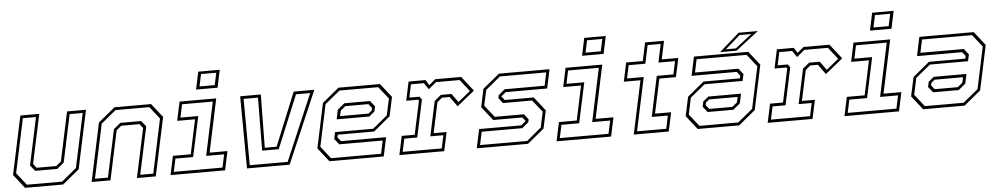

<svg xmlns="http://www.w3.org/2000/svg" viewBox="-40 -1090 7427 1431"><g transform="rotate(-5 3673.0 -375.0)"><path d="M100.5 0 19.5 -103 112.5 -540H254L175.5 -172L199.5 -141.5H346.5L383.5 -172L462 -540H603.5L510.5 -103L385.5 0ZM116 -22H380L491 -114L577 -518.5H479.5L404 -163L352 -119.5H186.5L152 -163L227.5 -518.5H129.5L43.5 -114Z M598.5 0 691.5 -437 816.5 -540H1090.5L1171.5 -437L1078.5 0H937.5L1016 -368L992 -398.5H855L818 -368L739.5 0ZM625.5 -22H722.5L798.5 -378L850 -420.5H1006L1040 -378L964 -22H1061.5L1147.5 -427L1075.5 -518.5H822.5L711.5 -427Z M1434 -618.5 1461.5 -750H1622.5L1595 -618.5ZM1461.5 -639.5H1575.5L1595 -730.5H1481ZM1189 0 1219 -141.5H1352.5L1407 -398.5H1273.5L1303.5 -540H1578L1493.5 -141.5H1627L1597 0ZM1215 -22H1579.5L1600.5 -119.5H1466L1550.5 -518.5H1320.5L1300 -420.5H1433L1368.5 -119.5H1236Z M1761 0 1757 -540H1911.5L1906.5 -142H1995L2157.5 -540H2312L2080 0ZM1783.5 -22H2067L2279 -518.5H2173L2009 -122H1885L1888.5 -518.5H1781Z M2803 -540 2884 -437 2853.5 -294.5 2729 -191.5H2457L2452.5 -172L2476.5 -141.5H2814L2784 0H2377.5L2296.5 -103L2367.5 -437L2492.5 -540ZM2718 -420.5 2752 -378 2744 -340 2703 -306H2458.5L2473.5 -377L2526 -420.5ZM2788 -518H2498L2386 -426L2319.5 -113L2391.5 -21.5H2766L2786.5 -119H2461.5L2427.5 -162L2438.5 -212.5H2723.5L2833.5 -303L2860 -427ZM2704 -398.5H2531.5L2494.5 -368L2486 -328H2699L2724.5 -349L2728.5 -368Z M2901 0 2931 -141H3028L3081.5 -391.5L3075.5 -399H2987L3017 -540H3143.5L3169 -500L3216 -540H3410.5L3496.5 -430.5L3365 -324.5L3312 -398.5H3255L3218 -368L3169.5 -140.5H3266.5L3236.5 0ZM2927.5 -22H3220L3240.5 -119H3143L3198.5 -379L3248 -420H3327.5L3374.5 -355.5L3466 -430L3397 -518H3220L3162.5 -469.5L3129.5 -518H3033L3012.5 -420.5H3088.5L3104.5 -398L3045 -119H2948Z M3480 0 3510 -141.5H3825L3862 -172L3861.5 -169.5L3838.5 -199.5H3620.5L3539.5 -302.5L3568 -437L3693 -540H4071.5L4041.5 -398.5H3731.5L3694.5 -368L3695 -371L3719 -340.5H3936L4017 -237.5L3988.5 -103L3863.5 0ZM3506.5 -22H3859.5L3968.5 -113L3993.5 -229L3922 -319H3703.5L3673 -359L3677 -379.5L3725.5 -420.5H4024.5L4045 -518.5H3698.5L3588 -427.5L3563 -311.5L3634 -222H3852.5L3884 -181L3880 -161L3831 -120H3527.5Z M4322 -618.5 4349.5 -750H4510.5L4483 -618.5ZM4349.5 -639.5H4463.5L4483 -730.5H4369ZM4077 0 4107 -141.5H4240.5L4295 -398.5H4161.5L4191.5 -540H4466L4381.5 -141.5H4515L4485 0ZM4103 -22H4467.5L4488.5 -119.5H4354L4438.5 -518.5H4208.5L4188 -420.5H4321L4256.5 -119.5H4124Z M4654.5 0 4739.5 -399H4615L4645 -540H4769.5L4798.5 -677H4940L4911 -540H5035L5005 -399H4881L4826 -141.5H4946.5L4916.5 0ZM4681 -22H4899.5L4920 -119H4799.5L4863.5 -421H4988L5008.5 -518.5H4884.5L4913.5 -655.5H4815.5L4786.5 -518.5H4662L4641 -421H4766Z M5133 0 5052 -103 5082.5 -245.5 5207 -348.5H5479L5483.5 -368L5459.5 -398.5H5122L5152 -540H5558.5L5639.5 -437L5568.5 -103L5443.5 0ZM5218 -119.5 5184 -162 5192 -200 5233 -234H5477.5L5462.5 -163L5410 -119.5ZM5148 -22H5438L5550 -114L5616.5 -427L5544.5 -518.5H5170L5149.5 -421H5474.5L5508.5 -378L5497.5 -327.5H5212.5L5102.5 -237L5076 -113ZM5232 -141.5H5404.5L5441.5 -172L5450 -212H5237L5211.5 -191L5207.5 -172ZM5349 -556 5499 -688H5642.5L5472.5 -556ZM5394.5 -573.5H5468.5L5592.5 -670.5H5505Z M5656.5 0 5686.5 -141H5783.5L5837 -391.5L5831 -399H5742.5L5772.5 -540H5899L5924.5 -500L5971.5 -540H6166L6252 -430.5L6120.5 -324.5L6067.5 -398.5H6010.5L5973.5 -368L5925 -140.5H6022L5992 0ZM5683 -22H5975.5L5996 -119H5898.5L5954 -379L6003.5 -420H6083L6130 -355.5L6221.5 -430L6152.5 -518H5975.5L5918 -469.5L5885 -518H5788.5L5768 -420.5H5844L5860 -398L5800.5 -119H5703.5Z M6476 -618.5 6503.5 -750H6664.5L6637 -618.5ZM6503.5 -639.5H6617.5L6637 -730.5H6523ZM6231 0 6261 -141.5H6394.5L6449 -398.5H6315.5L6345.5 -540H6620L6535.5 -141.5H6669L6639 0ZM6257 -22H6621.5L6642.5 -119.5H6508L6592.5 -518.5H6362.5L6342 -420.5H6475L6410.5 -119.5H6278Z M6819.5 0 6738.5 -103 6769 -245.5 6893.5 -348.5H7165.5L7170 -368L7146 -398.5H6808.5L6838.5 -540H7245L7326 -437L7255 -103L7130 0ZM6904.5 -119.5 6870.5 -162 6878.5 -200 6919.5 -234H7164L7149 -163L7096.5 -119.5ZM6834.5 -22H7124.5L7236.5 -114L7303 -427L7231 -518.5H6856.5L6836 -421H7161L7195 -378L7184 -327.5H6899L6789 -237L6762.5 -113ZM6918.5 -141.5H7091L7128 -172L7136.5 -212H6923.5L6898 -191L6894 -172Z"/></g></svg>

Font: Tourney ExtraLight
Style: Italic
Weight: 250
Italic angle: -12°
Version: Version 1.015